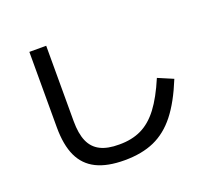

<svg xmlns="http://www.w3.org/2000/svg" viewBox="-121 -861 1106 1014"><g transform="rotate(-20 432.0 -354.0)"><path d="M137.7 -285.2V-709H232.4V-285.2Q232.4 -215.3 251.5 -171.6Q270.5 -127.9 311.3 -107.2Q352.1 -86.4 417 -86.9Q488.3 -86.4 542 -112.3Q595.7 -138.2 639.2 -195.6Q682.6 -252.9 723.6 -349.6L808.6 -313.5Q761.7 -198.2 707.8 -129.9Q653.8 -61.5 583.5 -30.3Q513.2 1 416 1Q319.3 1 258.1 -29.3Q196.8 -59.6 167.2 -122.6Q137.7 -185.5 137.7 -285.2Z"/></g></svg>

Font: Pretendard GOV Medium
Style: Regular
Weight: 500
Designer: Base glyphs from Inter by Rasmus Andersson; Hangeul glyphs from Noto Sans CJK(Source Han Sans) by Jang Soo-young and Kan
Foundry: Kil Hyung-jin
Version: Version 1.309